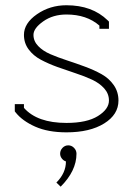

<svg xmlns="http://www.w3.org/2000/svg" viewBox="-20 -493 504 728"><path d="M208 89.8Q208 77.1 217 67.6Q226.1 58.1 238.8 58.1Q251.5 58.1 260.7 67.6Q270 77.1 270 89.8Q270 154.8 210 214.8L193.8 199.2Q230 163.1 230 119.1Q220.7 116.2 214.4 107.9Q208 99.6 208 89.8ZM70.8 -84Q121.1 -26.9 231.9 -26.9Q309.6 -26.9 351.3 -53Q393.1 -79.1 393.1 -111.8Q393.1 -137.7 375.2 -157.7Q357.4 -177.7 329.1 -190.9Q300.8 -204.1 266.4 -215.3Q231.9 -226.6 197.5 -239Q163.1 -251.5 134.8 -266.6Q106.4 -281.7 88.6 -305.7Q70.8 -329.6 70.8 -360.8Q70.8 -404.8 120.1 -439Q169.4 -473.1 231.9 -473.1Q329.6 -473.1 388.2 -416L393.1 -411.1V-383.8H356.9V-396Q308.6 -438 231.9 -438Q180.7 -438 143.8 -411.9Q106.9 -385.7 106.9 -360.8Q106.9 -336.9 124.8 -318.4Q142.6 -299.8 170.9 -287.6Q199.2 -275.4 233.6 -264.2Q268.1 -252.9 302.5 -240.2Q336.9 -227.5 365.2 -211.7Q393.6 -195.8 411.4 -170.2Q429.2 -144.5 429.2 -111.8Q429.2 -58.6 375 -24.9Q320.8 8.8 231.9 8.8Q162.1 8.8 113.3 -12.9Q64.5 -34.7 39.1 -66.9L36.1 -70.8V-98.1H70.8Z"/></svg>

Font: RawengulkPcs
Style: Regular
Weight: 400
Version: Version 0.92